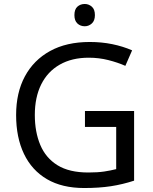

<svg xmlns="http://www.w3.org/2000/svg" viewBox="-20 -935 768 965"><path d="M407 -377H654V-27Q596 -8 537 1Q478 10 403 10Q292 10 216 -34.5Q140 -79 100.5 -161.5Q61 -244 61 -357Q61 -469 105 -551Q149 -633 231.5 -678.5Q314 -724 431 -724Q491 -724 544.5 -713Q598 -702 644 -682L610 -604Q572 -621 524.5 -633Q477 -645 426 -645Q341 -645 280 -610Q219 -575 187 -510.5Q155 -446 155 -357Q155 -272 182.5 -206.5Q210 -141 269 -104.5Q328 -68 424 -68Q471 -68 504 -73Q537 -78 564 -85V-297H407ZM406 -915Q426 -915 441.5 -901.5Q457 -888 457 -859Q457 -831 441.5 -817Q426 -803 406 -803Q384 -803 369 -817Q354 -831 354 -859Q354 -888 369 -901.5Q384 -915 406 -915Z"/></svg>

Font: Noto Sans Vithkuqi
Style: Regular
Weight: 400
Version: Version 1.001